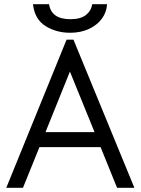

<svg xmlns="http://www.w3.org/2000/svg" viewBox="-20 -900 674 920"><path d="M624 0H541L462 -195H169L90 0H10L299 -710H332ZM315 -557 198 -267H433ZM138 -880H215Q226 -808 317 -808Q366 -808 391.5 -828Q417 -848 422 -880H493Q491 -842 468.5 -811Q446 -780 406.5 -761.5Q367 -743 316 -743Q249 -743 197.5 -775.5Q146 -808 138 -880Z"/></svg>

Font: Tilda Sans
Style: Regular
Weight: 400
Designer: ParaType Ltd
Foundry: ParaType Ltd
Version: Version 1.002W